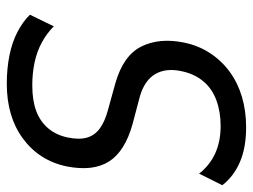

<svg xmlns="http://www.w3.org/2000/svg" viewBox="-112 -642 763 580"><g transform="rotate(90 270.0 -352.5)"><path d="M233 9Q188 9 148 1Q108 -7 76.5 -23.5Q45 -40 25 -61L60 -133Q81 -112 108.5 -97Q136 -82 169 -75Q202 -68 238 -68Q284 -68 316 -80Q348 -92 368.5 -116.5Q389 -141 396 -176Q403 -211 396 -234Q389 -257 368.5 -272Q348 -287 315 -296L232 -319Q148 -343 121 -397.5Q94 -452 109 -526Q118 -570 141 -605Q164 -640 197.5 -664.5Q231 -689 273.5 -701.5Q316 -714 365 -714Q427 -714 470.5 -695Q514 -676 540 -642L505 -572Q480 -604 444 -620.5Q408 -637 361 -637Q318 -637 283 -624Q248 -611 226 -584.5Q204 -558 196 -521Q185 -473 204 -440Q223 -407 272 -393L355 -371Q438 -348 468.5 -299.5Q499 -251 483 -171Q474 -129 452.5 -96Q431 -63 398 -39Q365 -15 324 -3Q283 9 233 9Z"/></g></svg>

Font: Nunito Sans 10pt Condensed Medium
Style: Italic
Weight: 500
Width: 3
Italic angle: -9°
Designer: Vernon Adams
Foundry: Vernon Adams
Version: Version 3.101;gftools[0.9.27]